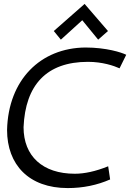

<svg xmlns="http://www.w3.org/2000/svg" viewBox="-20 -948 671 978"><path d="M411 -928 254 -790 290 -746 399 -845 480 -746 530 -790ZM16 -286C16 -109 127 10 325 10C403 10 475 -5 541 -34L531 -101C467 -75 410 -63 361 -63C197 -63 100 -153 100 -300C109 -515 217 -633 428 -633C502 -633 560 -613 589 -600L623 -669C599 -681 521 -706 415 -706C186 -704 22 -541 16 -286Z"/></svg>

Font: Cantarell
Style: Oblique
Weight: 400
Italic angle: -8°
Designer: Dave Crossland
Version: Version 0.024